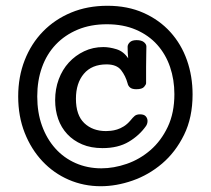

<svg xmlns="http://www.w3.org/2000/svg" viewBox="-20 -578 731 665"><path d="M647 -251Q647 -171 617.5 -111Q588 -51 541.5 -11.5Q495 28 439 47.5Q383 67 329 67Q270 67 218 44.5Q166 22 127 -19.5Q88 -61 65.5 -118Q43 -175 43 -244Q43 -312 65.5 -369.5Q88 -427 129 -469Q170 -511 226.5 -534.5Q283 -558 352 -558Q422 -558 477 -533.5Q532 -509 570 -467Q608 -425 627.5 -369.5Q647 -314 647 -251ZM584 -252Q584 -302 569 -346Q554 -390 524.5 -423Q495 -456 451 -475Q407 -494 350 -494Q294 -494 249.5 -475.5Q205 -457 173.5 -424Q142 -391 125.5 -345Q109 -299 109 -244Q109 -188 125.5 -142.5Q142 -97 171.5 -64Q201 -31 242 -13Q283 5 331 5Q374 5 419 -10.5Q464 -26 501 -58Q538 -90 561 -138.5Q584 -187 584 -252ZM424 -376Q423 -384 422.5 -395Q422 -406 422 -416Q422 -424 429.5 -431.5Q437 -439 453 -439Q470 -439 478.5 -432Q487 -425 487 -417Q487 -407 486.5 -387Q486 -367 486 -346.5Q486 -326 486 -309.5Q486 -293 486 -290Q486 -285 479 -277Q472 -269 452 -269Q438 -269 431 -274.5Q424 -280 422 -289Q415 -315 399.5 -335Q384 -355 349 -355Q298 -355 270.5 -322.5Q243 -290 243 -236Q243 -179 272 -151.5Q301 -124 347 -124Q354 -124 364 -125Q374 -126 385.5 -129.5Q397 -133 409 -140.5Q421 -148 432 -161Q440 -171 446.5 -176.5Q453 -182 465 -182Q479 -182 485 -175Q491 -168 491 -159Q491 -150 486 -142Q463 -109 426 -87Q389 -65 335 -65Q295 -65 264.5 -78Q234 -91 213 -113.5Q192 -136 181.5 -166Q171 -196 171 -231Q171 -270 183.5 -303.5Q196 -337 218.5 -361.5Q241 -386 271.5 -400.5Q302 -415 338 -415Q359 -415 383.5 -407.5Q408 -400 424 -376Z"/></svg>

Font: Scratch Savers
Style: Book
Weight: 400
Designer: Pablo Impallari, Rodrigo Fuenzalida, Brenda Gallo
Foundry: Pablo Impallari, Rodrigo Fuenzalida, Brenda Gallo
Version: Version 4.0b1